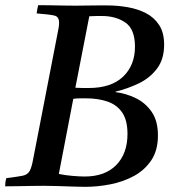

<svg xmlns="http://www.w3.org/2000/svg" viewBox="-32 -721 686 744"><path d="M298 3Q280 3 251.5 2Q223 1 193 0Q163 -1 138 -1Q120 -1 91 -0.5Q62 0 33.5 0.5Q5 1 -12 1Q-12 -6 -11 -15Q-10 -24 -7 -31Q36 -36 55.5 -40Q75 -44 83 -58.5Q91 -73 97 -107L189 -581Q193 -600 195 -612Q197 -624 197 -633Q197 -656 179.5 -660.5Q162 -665 110 -669Q112 -685 116 -701Q135 -701 162 -700.5Q189 -700 216 -699.5Q243 -699 261 -699Q274 -699 299.5 -699.5Q325 -700 349 -700Q373 -700 383 -700Q424 -700 463.5 -693Q503 -686 534.5 -669.5Q566 -653 585 -623.5Q604 -594 604 -548Q604 -491 576 -454.5Q548 -418 505 -397.5Q462 -377 416 -366V-364Q456 -359 493.5 -341Q531 -323 555.5 -288Q580 -253 580 -196Q580 -138 554 -99.5Q528 -61 486 -38.5Q444 -16 394.5 -6.5Q345 3 298 3ZM252 -338 196 -47Q219 -42 248 -39.5Q277 -37 296 -37Q375 -37 418.5 -81.5Q462 -126 462 -202Q462 -255 441.5 -285Q421 -315 384.5 -327.5Q348 -340 300 -340Q293 -340 279 -340Q265 -340 252 -338ZM314 -658 260 -381Q274 -380 289 -380Q304 -380 312 -380Q399 -380 445 -424Q491 -468 491 -540Q491 -608 454 -633.5Q417 -659 363 -659Q356 -659 343 -659Q330 -659 314 -658Z"/></svg>

Font: Castoro
Style: Italic
Weight: 400
Italic angle: -11°
Designer: John Hudson with Paul Hanslow, assisted by Kaja Sojewska.
Foundry: Tiro Typeworks Ltd.
Version: Version 2.04